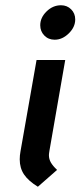

<svg xmlns="http://www.w3.org/2000/svg" viewBox="-20 -698 309 730"><path d="M133 -602Q133 -631 157 -654.5Q181 -678 212 -678Q235 -678 250.5 -662.5Q266 -647 266 -624Q266 -595 241.5 -571Q217 -547 188 -547Q164 -547 148.5 -563Q133 -579 133 -602ZM55 -92Q55 -107 58 -123L119 -470H228L168 -125Q166 -113 166 -108Q166 -93 173.5 -80Q181 -67 197 -52L124 12Q88 -10 71.5 -34.5Q55 -59 55 -92Z"/></svg>

Font: KoHo SemiBold
Style: Italic
Weight: 600
Italic angle: -10°
Version: Version 1.000; ttfautohint (v1.6)